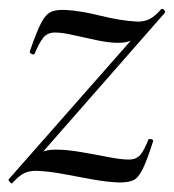

<svg xmlns="http://www.w3.org/2000/svg" viewBox="-27 -417 402 444"><path d="M1 7Q-1 8 -4.6 3.5Q-8.2 -1 -7.2 -2L308 -360L302 -349Q289 -330.8 278.1 -324.4Q267.2 -318 246.2 -318Q225.2 -318 196.8 -324Q168.4 -330 142.4 -335.9Q116.4 -341.8 100.2 -341.8Q82.8 -341.8 73.3 -330.1Q63.8 -318.4 53.4 -293.6Q52.2 -289.6 46.3 -292Q40.4 -294.4 42.4 -299.4Q57.8 -344.4 68.4 -364.4Q79 -384.4 91.3 -389.7Q103.6 -395 125 -394Q160 -392 206 -380.5Q252 -369 291 -367Q307 -367 319 -373Q331 -379 346 -396Q349 -398 352.6 -393.7Q356.2 -389.4 354.2 -387.4L40 -29L43.8 -40.6Q57 -58.6 68.9 -64.8Q80.8 -71 101.8 -71Q127 -71 159.4 -65.5Q191.8 -60 222.3 -54Q252.8 -48 271 -48Q288 -48 297.3 -58.7Q306.6 -69.4 316 -94.2Q317.2 -96.2 322.6 -95.2Q328 -94.2 327 -90.2Q313 -46 302.7 -25.4Q292.4 -4.8 280.7 0.1Q269 5 249 5Q221 4 187.5 -2Q154 -8 120 -14.5Q86 -21 56 -22Q40 -22 28 -16Q16 -10 1 7Z"/></svg>

Font: Cormorant Garamond Light
Style: Italic
Weight: 300
Italic angle: -10°
Designer: Christian Thalmann (Catharsis Fonts)
Foundry: Catharsis Fonts
Version: Version 4.001